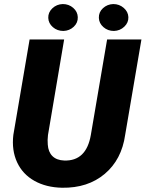

<svg xmlns="http://www.w3.org/2000/svg" viewBox="-20 -903 708 934"><path d="M668 -710.9 588.9 -247.1Q571.8 -126.5 489.5 -57.1Q407.2 12.2 282.2 10.3Q204.6 8.8 147.5 -23.2Q90.3 -55.2 63.2 -113.5Q36.1 -171.9 44.9 -246.6L124 -710.9H292L213.4 -246.1Q210.4 -221.7 212.4 -199.7Q214.8 -163.6 235.1 -143.6Q255.4 -123.5 292.5 -122.1Q399.9 -118.7 421.9 -246.6L501 -710.9ZM214.8 -815.9Q213.9 -842.8 234.6 -862.5Q255.4 -882.3 285.2 -883.3Q314.9 -883.3 336.2 -864.7Q357.4 -846.2 358.4 -819.8Q359.4 -792 338.6 -772.7Q317.9 -753.4 288.6 -752.4Q258.3 -752.4 237.1 -771Q215.8 -789.6 214.8 -815.9ZM460.9 -815.9Q460 -843.8 480.7 -863Q501.5 -882.3 530.8 -883.3Q560.5 -883.3 582 -864.5Q603.5 -845.7 604.5 -819.8Q605.5 -793 584.7 -773.2Q564 -753.4 534.2 -752.4Q504.4 -752.4 483.2 -771Q461.9 -789.6 460.9 -815.9Z"/></svg>

Font: TypoPRO Roboto
Style: Italic
Weight: 900
Italic angle: -12°
Designer: Google
Version: Version 2.136; 2016